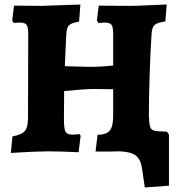

<svg xmlns="http://www.w3.org/2000/svg" viewBox="-20 -670 795 850"><path d="M728 -74V152L621 160L609 77Q603 35 581 18.5Q559 2 511 0Q477 1 403 1L412 -73Q451 -74 466 -92Q481 -110 481 -158V-275L393 -276Q359 -276 264 -267L263 -143Q263 -101 270 -87.5Q277 -74 299 -74Q319 -74 331 -77L337 -69L328 4Q256 0 190 0Q142 0 28 7L35 -66Q77 -74 90.5 -90.5Q104 -107 104 -149L105 -518Q105 -549 98 -559.5Q91 -570 69 -570Q55 -570 41 -568L34 -579L42 -645L165 -644Q176 -644 278 -648Q296 -648 336 -650L330 -574Q305 -570 294 -564Q283 -558 278.5 -546.5Q274 -535 273 -510L267 -377L377 -374Q426 -374 481 -380V-518Q481 -549 474 -559.5Q467 -570 445 -570Q432 -570 416 -568L409 -579L417 -645L559 -644Q583 -644 643 -647L718 -650L712 -575Q676 -570 664.5 -559.5Q653 -549 651 -520Q646 -446 642.5 -340.5Q639 -235 639 -152V-151L640 -152Q640 -114 647.5 -102Q655 -90 679 -89L719 -87Z"/></svg>

Font: Alegreya ExtraBold
Style: Regular
Weight: 800
Designer: Juan Pablo del Peral
Foundry: Huerta Tipografica
Version: Version 2.007; ttfautohint (v1.6)